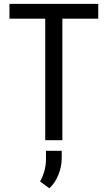

<svg xmlns="http://www.w3.org/2000/svg" viewBox="-20 -731 561 1001"><path d="M492.2 -633.8V-710.9H29.3V-633.8H215.8V0H305.2V-633.8ZM237.3 250.5C256.5 233.6 272.1 210.6 283.9 181.6C295.8 152.7 301.8 122.9 301.8 92.3V55.2H219.7V101.1C219.1 141.4 208.8 179.5 189 215.3Z"/></svg>

Font: Roboto Condensed
Style: Regular
Weight: 400
Designer: Google
Version: Version 2.134; 2016